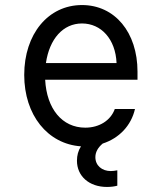

<svg xmlns="http://www.w3.org/2000/svg" viewBox="-20 -570 640 761"><path d="M159 -254H525V-286C525 -442 435 -550 305 -550C171 -550 76 -435 76 -273C76 -114 169 1 301 10C290 27 285 46 285 67C285 128 333 171 404 171C420 171 434 169 445 166V105C436 107 426 108 419 108C384 108 358 86 358 53C358 33 368 15 387 -1C452 -22 500 -72 515 -138H435C419 -93 374 -64 318 -64C226 -64 165 -139 159 -254ZM305 -477C381 -477 438 -415 442 -320H162C176 -416 230 -477 305 -477Z"/></svg>

Font: CommitMono
Style: 400Regular
Weight: 400
Monospace: yes
Designer: Eigil Nikolajsen
Foundry: Eigil Nikolajsen
Version: Version 1.143